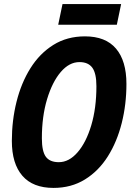

<svg xmlns="http://www.w3.org/2000/svg" viewBox="-20 -904 640 940"><path d="M242 16Q141 16 89.5 -43.5Q38 -103 38 -214Q38 -314 61 -406Q84 -498 129 -570Q174 -642 241 -684Q308 -726 396 -726Q497 -726 548 -666Q599 -606 599 -493Q599 -393 576 -301.5Q553 -210 508 -138.5Q463 -67 396 -25.5Q329 16 242 16ZM268 -110Q318 -110 360 -158.5Q402 -207 427 -291Q452 -375 452 -482Q452 -545 432 -572.5Q412 -600 369 -600Q319 -600 277.5 -551.5Q236 -503 210.5 -418.5Q185 -334 185 -227Q185 -163 204.5 -136.5Q224 -110 268 -110ZM265 -783 286 -884H573L552 -783Z"/></svg>

Font: Geist Mono
Style: Bold Italic
Weight: 700
Italic angle: -12°
Monospace: yes
Designer: Basement.studio, Andrés Briganti, Mateo Zaragoza
Foundry: Basement.studio, Vercel, Andrés Briganti, Guido Ferreyra, Mateo Zaragoza
Version: Version 1.500; ttfautohint (v1.8.4.7-5d5b)